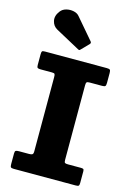

<svg xmlns="http://www.w3.org/2000/svg" viewBox="-150 -1112 821 1186"><g transform="rotate(15 260.5 -519.0)"><path d="M354.5 -612.5V-135.5Q354.5 -120.5 359.2 -117Q364 -113.5 379 -113.5H461Q472 -113.5 476.8 -110.8Q481.5 -108 481.5 -97V-22.5Q481.5 -8 477.2 -4Q473 0 458 0H63Q47.5 0 43.5 -4.8Q39.5 -9.5 39.5 -25V-92Q39.5 -106.5 45 -110Q50.5 -113.5 66 -113.5H130.5Q144.5 -113.5 150.8 -117.5Q157 -121.5 157 -137.5V-612Q157 -626.5 154 -631.5Q151 -636.5 136.5 -636.5H63.5Q49.5 -636.5 44.5 -640.2Q39.5 -644 39.5 -658V-725.5Q39.5 -741.5 43 -745.8Q46.5 -750 62 -750H457Q473 -750 477.2 -745.2Q481.5 -740.5 481.5 -725V-662Q481.5 -645 476.5 -640.8Q471.5 -636.5 456.5 -636.5H377.5Q362.5 -636.5 358.5 -632Q354.5 -627.5 354.5 -612.5ZM255.5 -816 101 -900Q73 -915 66 -947Q59 -979 84 -1011Q97.5 -1029 121.2 -1035Q145 -1041 168.5 -1036Q192 -1031 204.5 -1015.5L316.5 -884.5Q325 -875.5 317 -866.5L270.5 -819Q266.5 -814.5 263.8 -813.8Q261 -813 255.5 -816Z"/></g></svg>

Font: Besley* Heavy
Style: Regular
Weight: 800
Designer: Owen Earl
Foundry: indestructible type*
Version: Version 3.000; ttfautohint (v1.8.3)